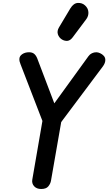

<svg xmlns="http://www.w3.org/2000/svg" viewBox="-20 -1285 738 1308"><path d="M260.5 2.5Q229.5 2.5 212.5 -16.2Q195.5 -35 200 -61.5L269 -461L120 -847Q115.5 -858.5 113.8 -865.5Q112 -872.5 112 -882.5Q112 -902.5 131.2 -915.8Q150.5 -929 178 -929Q199 -929 211.8 -919Q224.5 -909 233 -889L350 -581L582.5 -902Q592 -915.5 606.2 -922.2Q620.5 -929 636 -929Q648 -929 662.2 -922.5Q676.5 -916 687 -904.5Q697.5 -893 697.5 -876.5Q697.5 -856 681.5 -833.5L397 -453.5L327 -52Q323 -32 308.5 -14.8Q294 2.5 260.5 2.5ZM402 -1016Q382 -1028.5 374.5 -1051Q367 -1073.5 382 -1098.5L459 -1227.5Q481 -1263.5 510.2 -1265Q539.5 -1266.5 559.5 -1248Q580.5 -1229 582.2 -1202.5Q584 -1176 567.5 -1154L475 -1030.5Q458.5 -1008.5 439.5 -1006.8Q420.5 -1005 402 -1016Z"/></svg>

Font: Edu AU VIC WA NT Pre SemiBold
Style: Regular
Weight: 600
Designer: Tina and Corey Anderson, Eben Sorkin, Mirko Velimirovic
Foundry: Google for Education
Version: Version 1.001